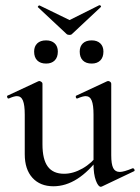

<svg xmlns="http://www.w3.org/2000/svg" viewBox="-20 -706 537 737"><path d="M75 -114V-266Q75 -303 68 -320Q61 -337 45 -337Q34 -337 14 -328H12Q9 -328 7.5 -333Q6 -338 9 -339L127 -394L131 -395Q134 -395 138.5 -392Q143 -389 143 -385V-152Q143 -94 163.5 -66.5Q184 -39 226 -39Q261 -39 297 -59.5Q333 -80 358 -115L363 -104Q279 9 185 9Q134 9 104.5 -23.5Q75 -56 75 -114ZM440 -46Q455 -46 489 -60H490Q494 -60 496 -55.5Q498 -51 495 -49L371 10L367 11Q357 11 348 -13Q339 -37 339 -76V-266Q339 -303 332 -320Q325 -337 309 -337Q298 -337 277 -328H275Q272 -328 271 -333Q270 -338 273 -339L391 -394L395 -395Q399 -395 403 -392Q407 -389 407 -385V-110Q407 -76 414.5 -61Q422 -46 440 -46ZM125 -679Q125 -681 127.5 -683.5Q130 -686 132 -685L247 -629L361 -686H362Q365 -686 367 -683.5Q369 -681 367 -679L257 -576Q254 -572 246 -572Q239 -572 235 -576L126 -678Q126 -678 125.5 -678.5Q125 -679 125 -679ZM111 -508Q111 -528 123 -539.5Q135 -551 157 -551Q178 -551 190 -539.5Q202 -528 202 -508Q202 -486 190 -474Q178 -462 157 -462Q135 -462 123 -474Q111 -486 111 -508ZM286 -508Q286 -528 298 -539.5Q310 -551 332 -551Q353 -551 365 -539.5Q377 -528 377 -508Q377 -486 365 -474Q353 -462 332 -462Q310 -462 298 -474Q286 -486 286 -508Z"/></svg>

Font: Cormorant Infant Medium
Style: Regular
Weight: 500
Designer: Christian Thalmann (Catharsis Fonts)
Foundry: Catharsis Fonts
Version: Version 4.000